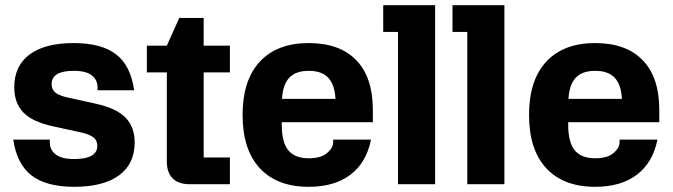

<svg xmlns="http://www.w3.org/2000/svg" viewBox="-20 -710 2595 740"><path d="M31 -172H172V-161Q172 -132 195 -114.5Q218 -97 266 -97Q355 -97 355 -148Q355 -168 341.5 -179.5Q328 -191 295 -199L185 -223Q106 -240 70.5 -276Q35 -312 35 -374Q35 -456 94 -500Q153 -544 264 -544Q371 -544 427.5 -500.5Q484 -457 497 -362H356V-373Q356 -402 334 -419.5Q312 -437 264 -437Q179 -437 179 -386Q179 -366 192 -354.5Q205 -343 237 -335L346 -311Q426 -294 462.5 -258Q499 -222 499 -161Q499 -78 438.5 -34Q378 10 266 10Q159 10 102 -33.5Q45 -77 31 -172Z M623 -88V-431H546V-534H623L671 -641H765V-534H866V-431H765V-103H866V0H711Q668 0 645.5 -22.5Q623 -45 623 -88Z M915 -267Q915 -401 981.5 -472.5Q1048 -544 1170 -544Q1289 -544 1353 -478Q1417 -412 1417 -287V-239H1066V-228Q1066 -162 1091 -131Q1116 -100 1170 -100Q1217 -100 1240.5 -120Q1264 -140 1264 -162V-172H1410Q1392 -83 1330.5 -36.5Q1269 10 1170 10Q1048 10 981.5 -61.5Q915 -133 915 -267ZM1273 -329Q1270 -384 1245 -410.5Q1220 -437 1170 -437Q1120 -437 1095 -410.5Q1070 -384 1067 -329Z M1514 -587H1457V-690H1657V0H1514Z M1781 -587H1724V-690H1924V0H1781Z M2019 -267Q2019 -401 2085.5 -472.5Q2152 -544 2274 -544Q2393 -544 2457 -478Q2521 -412 2521 -287V-239H2170V-228Q2170 -162 2195 -131Q2220 -100 2274 -100Q2321 -100 2344.5 -120Q2368 -140 2368 -162V-172H2514Q2496 -83 2434.5 -36.5Q2373 10 2274 10Q2152 10 2085.5 -61.5Q2019 -133 2019 -267ZM2377 -329Q2374 -384 2349 -410.5Q2324 -437 2274 -437Q2224 -437 2199 -410.5Q2174 -384 2171 -329Z"/></svg>

Font: Mozilla Headline BETA
Style: Bold
Weight: 700
Designer: Studio DRAMA
Foundry: Studio DRAMA
Version: Version 0.100